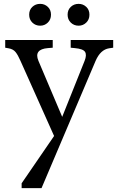

<svg xmlns="http://www.w3.org/2000/svg" viewBox="-20 -727 609 994"><path d="M92 247V222L260 -23L86 -412Q73 -442 60.5 -457.5Q48 -473 24 -477L7 -480V-520H253V-480L228 -478Q154 -472 179 -412L302 -122L418 -412Q430 -442 420.5 -458Q411 -474 367 -478L346 -480V-520H566V-480L545 -477Q500 -470 475 -412L195 247ZM387 -594Q363 -594 346.5 -610Q330 -626 330 -651Q330 -676 346.5 -691.5Q363 -707 387 -707Q410 -707 426.5 -691.5Q443 -676 443 -651Q443 -626 426.5 -610Q410 -594 387 -594ZM188 -594Q164 -594 147.5 -610Q131 -626 131 -651Q131 -676 147.5 -691.5Q164 -707 188 -707Q211 -707 227.5 -691.5Q244 -676 244 -651Q244 -626 227.5 -610Q211 -594 188 -594Z"/></svg>

Font: Hedvig Letters Serif 12pt
Style: Regular
Weight: 400
Designer: Alexander Örn & Tor Weibull
Foundry: Kanon Foundry
Version: Version 1.000; ttfautohint (v1.8.4.7-5d5b)